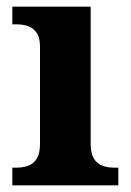

<svg xmlns="http://www.w3.org/2000/svg" viewBox="-20 -556 392 576"><path d="M17 0V-53H29Q49 -53 65 -59Q81 -65 90.5 -80.5Q100 -96 100 -124V-416Q100 -443 90 -457.5Q80 -472 64.5 -477.5Q49 -483 29 -483H17V-536H252V-124Q252 -96 261.5 -80.5Q271 -65 287 -59Q303 -53 323 -53H335V0Z"/></svg>

Font: Noto Serif Myanmar
Style: Regular
Weight: 400
Designer: Ben Mitchell and the Monotype Design Team
Foundry: Monotype Imaging Inc.
Version: Version 2.106